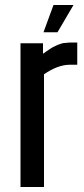

<svg xmlns="http://www.w3.org/2000/svg" viewBox="-20 -748 334 768"><path d="M266 -578H289V-489H259Q212 -489 156 -451V0H62V-575H152V-533Q155 -535 163.5 -541Q172 -547 174.5 -548.5Q177 -550 184.5 -555Q192 -560 195 -561Q198 -562 204.5 -565.5Q211 -569 215 -570Q219 -571 225.5 -573.5Q232 -576 238 -576Q256 -578 266 -578ZM194 -728H274L210 -619H154Z"/></svg>

Font: Khand Medium
Style: Regular
Weight: 500
Designer: Devanagari: Sanchit Sawaria, Jyotish Sonowal; Latin: Satya Rajpurohit
Foundry: Indian Type Foundry
Version: Version 1.100;PS 1.0;hotconv 1.0.78;makeotf.lib2.5.61930; tt